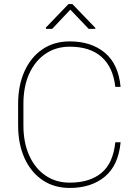

<svg xmlns="http://www.w3.org/2000/svg" viewBox="-20 -927 688 957"><path d="M554.7 -217.8H581.1Q570.3 -102.5 502.4 -46.4Q434.6 9.8 327.6 9.8Q249.5 9.8 191.7 -29.5Q133.8 -68.8 102.1 -139.2Q70.3 -209.5 70.3 -302.2V-408.7Q70.3 -501.5 102.1 -571.8Q133.8 -642.1 191.7 -681.4Q249.5 -720.7 327.6 -720.7Q434.6 -720.7 502.4 -664.3Q570.3 -607.9 581.1 -494.1H554.7Q543.9 -591.8 486.3 -643.1Q428.7 -694.3 327.6 -694.3Q258.8 -694.3 206.8 -658.9Q154.8 -623.5 125.7 -559.6Q96.7 -495.6 96.7 -409.7V-302.2Q96.7 -216.3 125.7 -151.9Q154.8 -87.4 206.8 -52Q258.8 -16.6 327.6 -16.6Q426.8 -16.6 485.4 -64.9Q543.9 -113.3 554.7 -217.8ZM340.8 -906.7 455.1 -788.1V-783.2H421.9L330.6 -878.9L240.2 -783.2H209V-790L321.3 -906.7Z"/></svg>

Font: Vazirmatn FD Thin
Style: Regular
Weight: 100
Designer: Saber Rastikerdar
Foundry: Saber Rastikerdar
Version: Version 33.003